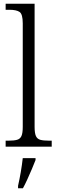

<svg xmlns="http://www.w3.org/2000/svg" viewBox="-20 -780 305 1021"><path d="M10 0V-32H26Q54 -32 70.5 -36.5Q87 -41 94 -56.5Q101 -72 101 -105V-656Q101 -705 84 -716.5Q67 -728 30 -728H10V-760H164V-105Q164 -72 171 -56.5Q178 -41 194.5 -36.5Q211 -32 240 -32H255V0ZM76 208Q84 173 90.5 135Q97 97 101 61H169V71Q161 92 149.5 119Q138 146 125.5 173.5Q113 201 102 221H76Z"/></svg>

Font: Noto Serif Hebrew SemiCondensed Light
Style: Regular
Weight: 300
Width: 4
Designer: Monotype Design Team
Foundry: Monotype Imaging Inc.
Version: Version 2.004; ttfautohint (v1.8.4.7-5d5b)